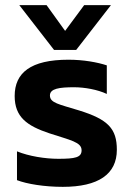

<svg xmlns="http://www.w3.org/2000/svg" viewBox="-20 -716 511 746"><path d="M190 -522H276L411 -696H307L233 -596L161 -696H55ZM224 10C362 10 434 -39 434 -134C434 -216 400 -252 287 -287C209 -311 174 -316 174 -345C174 -372 211 -377 268 -377C308 -377 359 -368 395 -351V-462C359 -474 304 -484 246 -484C99 -484 37 -433 37 -343C37 -261 85 -227 172 -198C254 -171 297 -164 297 -132C297 -104 272 -99 206 -99C156 -99 92 -109 46 -128V-16C85 -1 153 10 224 10Z"/></svg>

Font: Kanit Medium
Style: Regular
Weight: 500
Designer: Katatrad Team
Foundry: CadsonDemak
Version: Version 1.000;PS 001.000;hotconv 1.0.88;makeotf.lib2.5.64775